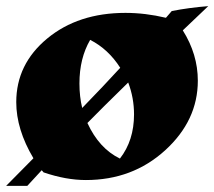

<svg xmlns="http://www.w3.org/2000/svg" viewBox="-35 -565 699 626"><path d="M18 -232Q18 -356 119 -439.5Q220 -523 374 -523Q439 -523 506 -507L525 -529Q581 -540 644 -545L561 -466Q610 -388 610 -302Q610 -172 503.5 -75Q397 22 245 22Q180 22 107 -3L101 -10L54 41H-15L74 -49Q18 -143 18 -232ZM402 -192Q402 -246 383 -296Q293 -208 250 -164Q288 -81 356 -48Q402 -107 402 -192ZM224 -293Q224 -250 233 -213Q304 -286 357 -344Q318 -405 259 -435Q224 -375 224 -293Z"/></svg>

Font: Ruslan Display
Style: Regular
Weight: 400
Version: Version 1.001